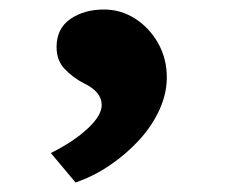

<svg xmlns="http://www.w3.org/2000/svg" viewBox="-20 -169 480 404"><path d="M139 215 87 153Q135 129 164.5 101.5Q194 74 194 52Q194 38 184.5 26.5Q175 15 156 6Q133 -6 116 -24Q99 -42 99 -70Q99 -109 128 -129Q157 -149 199 -149Q234 -149 264 -130Q294 -111 312.5 -78.5Q331 -46 331 -6Q331 28 315.5 62Q300 96 273 125.5Q246 155 211.5 178.5Q177 202 139 215Z"/></svg>

Font: Lexend Mega
Style: Bold
Weight: 700
Version: Version 1.007